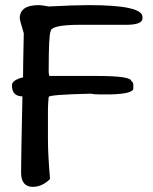

<svg xmlns="http://www.w3.org/2000/svg" viewBox="-20 -741 599 754"><path d="M132.4 -720.9Q142.9 -720.9 171.2 -715.6Q277.2 -720.9 328.1 -720.9Q539.6 -720.9 539.6 -674.3V-669.1Q539.6 -643.6 475.3 -643.6H295Q178.9 -643.6 178.9 -617.7Q171.2 -606.2 171.2 -460.4V-455.2L173.6 -442.7H361.6Q495.9 -442.7 495.9 -422.1Q503.6 -419.2 503.6 -406.2V-393.8Q503.6 -372.7 415.8 -370.3H369.3Q348.7 -370.3 336.2 -373.1Q171.2 -369.3 171.2 -360.2Q168.3 -331.9 168.3 -311.3V-192.8Q168.3 -132.9 176.5 -37.9Q144.8 -7.2 109.4 -7.2Q62.8 -7.2 62.8 -63.8Q62.8 -120.9 68.1 -362.6Q26.9 -362.6 26.9 -406.2Q26.9 -426.4 70.5 -437.4Q70.5 -478.2 73.4 -610.1Q57.6 -662.8 57.6 -669.1Q57.6 -720.9 132.4 -720.9Z"/></svg>

Font: Namteng
Style: Regular
Weight: 400
Designer: Khon Soe Zaw Thu
Foundry: MPUA
Version: Version 1.03 June 17, 2016